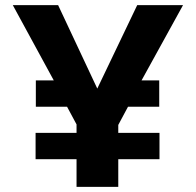

<svg xmlns="http://www.w3.org/2000/svg" viewBox="-20 -730 766 750"><path d="M533 -416H602V-313H480L442 -242V-211H603V-108H442V0H279V-108H119V-211H279V-244L242 -313H120V-416H190L30 -710H207L360 -384L516 -710H695Z"/></svg>

Font: Raleway ExtraBold
Style: Regular
Weight: 800
Designer: Matt McInerney, Pablo Impallari, Rodrigo Fuenzalida
Foundry: Matt McInerney, Pablo Impallari, Rodrigo Fuenzalida
Version: Version 4.026